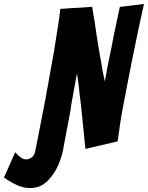

<svg xmlns="http://www.w3.org/2000/svg" viewBox="-170 -770 748 971"><path d="M152 -29Q147 9 127.5 58Q108 107 71.5 144Q35 181 -18 181Q-50 181 -82 167Q-114 153 -150 128L-93 0Q-77 18 -64 27Q-51 36 -38 36Q-23 36 -9.5 26Q4 16 8 -4L60 -270Q65 -303 72 -336L81 -388Q89 -429 103 -509Q109 -547 111 -561Q114 -578 121 -623Q131 -686 135 -725L195 -729L248 -732Q264 -733 276 -734Q288 -735 296 -736Q311 -649 319 -589L329 -526Q337 -484 340 -464L346 -430L350 -406L360 -358L369 -406Q373 -429 376 -444L380 -464Q390 -514 393 -526L405 -589L436 -735L558 -750Q535 -649 498 -466L475 -349L453 -234Q441 -173 436 -133L428 -77L425 -55L262 -17L240 -234L232 -298Q231 -307 229.5 -324.5Q228 -342 226 -354L219 -399L211 -354Q202 -307 201 -299Q199 -284 190 -238Q188 -216 180 -177Z"/></svg>

Font: Bangers
Style: Regular
Weight: 400
Designer: vernon adams
Foundry: Vernon Adams
Version: Version 2.000